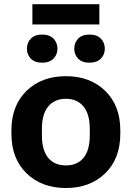

<svg xmlns="http://www.w3.org/2000/svg" viewBox="-20 -901 642 935"><path d="M35.6 -250V-265.6Q35.6 -387.2 109.3 -458.6Q182.9 -530 300.8 -530Q418.7 -530 492.3 -458.6Q565.9 -387.2 565.9 -265.6V-250Q565.9 -128.4 492.3 -56.9Q418.7 14.6 300.8 14.6Q182.9 14.6 109.3 -56.9Q35.6 -128.4 35.6 -250ZM184.1 -273.7V-241.9Q184.1 -169.9 214.5 -132.7Q244.9 -95.5 300.8 -95.5Q356.7 -95.5 387 -132.7Q417.2 -169.9 417.2 -241.9V-273.7Q417.2 -345.5 386.4 -382.7Q355.5 -419.9 300.8 -419.9Q245.8 -419.9 215 -382.7Q184.1 -345.5 184.1 -273.7ZM111.1 -663.8Q111.1 -693.1 130.2 -712.9Q149.4 -732.7 185.3 -732.7Q221.2 -732.7 240.5 -712.9Q259.8 -693.1 259.8 -663.8Q259.8 -635.3 240.5 -615.5Q221.2 -595.7 185.1 -595.7Q149.2 -595.7 130.1 -615.5Q111.1 -635.3 111.1 -663.8ZM341.6 -663.8Q341.6 -693.1 360.6 -712.9Q379.6 -732.7 415.8 -732.7Q451.7 -732.7 471.1 -712.9Q490.5 -693.1 490.5 -663.8Q490.5 -635.3 471.1 -615.5Q451.7 -595.7 415.5 -595.7Q379.4 -595.7 360.5 -615.5Q341.6 -635.3 341.6 -663.8ZM463.9 -880.6V-782H137.7V-880.6Z"/></svg>

Font: RobotoFlex
Style: Regular
Weight: 400
Designer: Berlow after Robertson
Foundry: Google
Version: Version 2.136